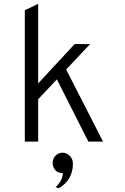

<svg xmlns="http://www.w3.org/2000/svg" viewBox="-20 -742 656 1006"><path d="M110 0V-688L180 -722V0ZM179 -221V-304L371 -511H452ZM443 0 272 -338 321 -389 520 0ZM289 244 271 239Q278 233.5 292.5 214.2Q307 195 310 165Q281.5 165 268.8 148.5Q256 132 256 111Q256 87 272.2 72.5Q288.5 58 308 58Q328.5 58 345.2 74Q362 90 362 117Q362 156.5 344.2 189Q326.5 221.5 289 244Z"/></svg>

Font: Overpass Mono Light Light
Style: Regular
Weight: 300
Monospace: yes
Version: Version 4.000